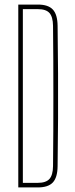

<svg xmlns="http://www.w3.org/2000/svg" viewBox="-20 -820 326 840"><path d="M60 0V-800H146Q191 -800 211.2 -778.2Q231.5 -756.5 232 -707Q233.5 -597 234 -498.2Q234.5 -399.5 234 -301Q233.5 -202.5 232 -93Q231.5 -43.5 211.2 -21.8Q191 0 145 0ZM80 -20H145Q181 -20 196.2 -37Q211.5 -54 212 -93Q213 -170 213.2 -246.8Q213.5 -323.5 213.5 -400Q213.5 -476.5 213.2 -553.2Q213 -630 212 -707Q211.5 -746 196.5 -763Q181.5 -780 146 -780H80Z"/></svg>

Font: Big Shoulders Display SC Thin
Style: Regular
Weight: 100
Designer: Patric King
Foundry: XO Type Co
Version: Version 2.002